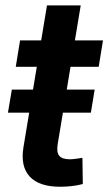

<svg xmlns="http://www.w3.org/2000/svg" viewBox="-20 -694 406 720"><path d="M335 -357.9 320.8 -271.5H9.8L24.4 -357.9ZM366.2 -542.5 350.1 -443.4H39.1L55.2 -542.5ZM156.2 -673.8H282.7L196.3 -153.3Q191.4 -123 202.1 -109.9Q212.9 -96.7 241.7 -96.7Q250.5 -96.7 265.1 -98.6Q279.8 -100.6 289.1 -102.1L290.5 -3.9Q270.5 1.5 248.3 3.9Q226.1 6.3 205.6 6.3Q126.5 6.3 91.3 -32Q56.2 -70.3 67.9 -141.6Z"/></svg>

Font: Inter 16pt SemiBold
Style: Italic
Weight: 600
Italic angle: -9.3988°
Version: Version 4.001;git-66647c0bb